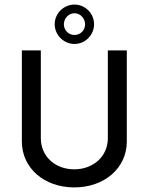

<svg xmlns="http://www.w3.org/2000/svg" viewBox="-20 -817 654 845"><path d="M308.1 -623.5C355 -623.5 394 -663.1 394 -710.4C394 -757.8 355 -796.9 308.1 -796.9C260.3 -796.9 220.7 -757.8 220.7 -710.4C220.7 -663.1 260.3 -623.5 308.1 -623.5ZM308.1 -663.1C281.7 -663.1 261.2 -683.1 261.2 -710.4C261.2 -735.8 281.7 -758.8 308.1 -758.8C333.5 -758.8 354.5 -735.8 354.5 -710.4C354.5 -683.1 333.5 -663.1 308.1 -663.1ZM306.6 7.8C439.9 7.8 538.1 -77.6 538.1 -194.3V-595.2H454.6V-208.5C454.6 -129.9 391.6 -71.8 306.6 -71.8C221.7 -71.8 159.7 -129.9 159.7 -208.5V-595.2H76.2V-194.3C76.2 -77.6 174.3 7.8 306.6 7.8Z"/></svg>

Font: Now Medium
Style: Regular
Weight: 500
Designer: Alfredo Marco Pradil
Foundry: Alfredo Marco Pradil
Version: Version 1.200;hotconv 1.0.109;makeotfexe 2.5.65596